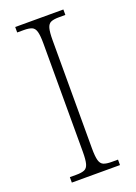

<svg xmlns="http://www.w3.org/2000/svg" viewBox="-138 -771 585 828"><g transform="rotate(-20 154.0 -357.0)"><path d="M43 0V-25H73Q97 -25 110 -30.5Q123 -36 128 -54Q133 -72 133 -109V-605Q133 -642 128 -660Q123 -678 110 -683.5Q97 -689 73 -689H43V-714H264V-689H235Q211 -689 198 -683.5Q185 -678 180 -660Q175 -642 175 -605V-109Q175 -72 180 -54Q185 -36 198 -30.5Q211 -25 235 -25H264V0Z"/></g></svg>

Font: Noto Serif Armenian SemiCondensed ExtraLight
Style: Regular
Weight: 200
Width: 4
Designer: Monotype Design Team
Foundry: Monotype Imaging Inc.
Version: Version 2.008; ttfautohint (v1.8.4.7-5d5b)